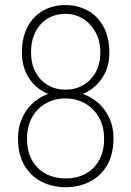

<svg xmlns="http://www.w3.org/2000/svg" viewBox="-20 -741 524 770"><path d="M435.1 -186.5Q435.1 -121.6 409.4 -78.1Q383.8 -34.7 340.3 -12.5Q296.9 9.8 243.7 9.8Q189.9 9.8 146.5 -12.5Q103 -34.7 77.6 -78.1Q52.2 -121.6 52.2 -186.5Q52.2 -228.5 66.7 -262.9Q81.1 -297.4 106.7 -322.8Q132.3 -348.1 167 -362.1Q201.7 -376 242.7 -376Q296.9 -376 340.3 -351.8Q383.8 -327.6 409.4 -285.2Q435.1 -242.7 435.1 -186.5ZM397.5 -184.1Q397.5 -233.9 376.7 -270.3Q356 -306.6 321 -326.4Q286.1 -346.2 242.7 -346.2Q198.7 -346.2 163.8 -326.4Q128.9 -306.6 108.6 -270.3Q88.4 -233.9 88.4 -184.1Q88.4 -133.8 108.6 -98.1Q128.9 -62.5 164.1 -43.9Q199.2 -25.4 243.7 -25.4Q287.6 -25.4 322.5 -43.9Q357.4 -62.5 377.4 -98.1Q397.5 -133.8 397.5 -184.1ZM418.5 -529.3Q418.5 -477.1 395 -436.8Q371.6 -396.5 331.8 -374Q292 -351.6 242.7 -351.6Q192.9 -351.6 153.3 -374Q113.8 -396.5 90.8 -436.8Q67.9 -477.1 67.9 -529.3Q67.9 -591.3 90.8 -634Q113.8 -676.8 153.3 -698.7Q192.9 -720.7 242.2 -720.7Q292 -720.7 331.8 -698.7Q371.6 -676.8 395 -634Q418.5 -591.3 418.5 -529.3ZM382.3 -530.8Q382.3 -576.2 363.5 -611.1Q344.7 -646 313 -665.8Q281.2 -685.5 242.2 -685.5Q203.1 -685.5 171.9 -667Q140.6 -648.4 122.6 -613.8Q104.5 -579.1 104.5 -530.8Q104.5 -484.9 122.6 -451.4Q140.6 -418 171.9 -399.7Q203.1 -381.3 242.7 -381.3Q282.2 -381.3 313.7 -399.7Q345.2 -418 363.8 -451.4Q382.3 -484.9 382.3 -530.8Z"/></svg>

Font: Roboto Condensed ExtraLight
Style: Regular
Weight: 250
Designer: Christian Robertson
Foundry: Google
Version: Version 3.008; 2023